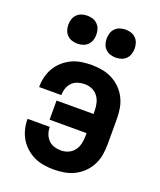

<svg xmlns="http://www.w3.org/2000/svg" viewBox="-142 -846 783 942"><g transform="rotate(20 250.0 -375.0)"><path d="M253 8Q281 8 308.5 3Q336 -2 360.5 -14.5Q385 -27 405 -47Q425 -67 437.5 -92Q450 -117 454.5 -144.5Q459 -172 459 -200V-330Q459 -358 454.5 -385.5Q450 -413 437.5 -438Q425 -463 405 -483Q385 -503 360.5 -515.5Q336 -528 308.5 -533Q281 -538 253 -538Q227 -538 200.5 -534Q174 -530 150.5 -519Q127 -508 107 -490.5Q87 -473 73.5 -450.5Q60 -428 53.5 -402Q47 -376 47 -350Q47 -350 47 -349.5Q47 -349 47 -348H163Q163 -348 163 -348.5Q163 -349 163 -349Q163 -367 169 -384.5Q175 -402 187.5 -414.5Q200 -427 217.5 -432.5Q235 -438 253 -438Q273 -438 291.5 -430Q310 -422 322 -406Q334 -390 338.5 -370Q343 -350 343 -330V-315H150V-215H343V-200Q343 -180 338.5 -160Q334 -140 322 -124Q310 -108 291.5 -100Q273 -92 253 -92Q235 -92 217.5 -97.5Q200 -103 187.5 -116Q175 -129 169 -146Q163 -163 163 -181Q163 -181 163 -181.5Q163 -182 163 -182H47Q47 -182 47 -181.5Q47 -181 47 -180Q47 -154 53.5 -128Q60 -102 73.5 -79.5Q87 -57 107 -39.5Q127 -22 150.5 -11Q174 0 200.5 4Q227 8 253 8ZM350 -612Q365 -612 379 -616.5Q393 -621 403.5 -631.5Q414 -642 418.5 -656Q423 -670 423 -685Q423 -700 418.5 -714Q414 -728 403.5 -738.5Q393 -749 379 -753.5Q365 -758 350 -758Q335 -758 321 -753.5Q307 -749 296.5 -738.5Q286 -728 281.5 -714Q277 -700 277 -685Q277 -670 281.5 -656Q286 -642 296.5 -631.5Q307 -621 321 -616.5Q335 -612 350 -612ZM150 -612Q165 -612 179 -616.5Q193 -621 203.5 -631.5Q214 -642 218.5 -656Q223 -670 223 -685Q223 -700 218.5 -714Q214 -728 203.5 -738.5Q193 -749 179 -753.5Q165 -758 150 -758Q135 -758 121 -753.5Q107 -749 96.5 -738.5Q86 -728 81.5 -714Q77 -700 77 -685Q77 -670 81.5 -656Q86 -642 96.5 -631.5Q107 -621 121 -616.5Q135 -612 150 -612Z"/></g></svg>

Font: Iosevka SS09
Style: Bold
Weight: 700
Monospace: yes
Designer: Belleve Invis
Foundry: Belleve Invis
Version: Version 5.2.1; ttfautohint (v1.8.3)